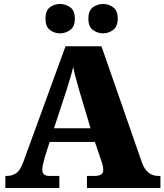

<svg xmlns="http://www.w3.org/2000/svg" viewBox="-20 -947 828 967"><path d="M7 0V-61H14Q40 -61 60.5 -74Q81 -87 97 -130L310 -714H491L695 -128Q708 -93 728.5 -77Q749 -61 777 -61H788V0H418V-61H458Q474 -61 487 -67Q500 -73 500 -92Q500 -106 495.5 -120.5Q491 -135 489 -141L458 -232H230L207 -160Q204 -148 198.5 -127.5Q193 -107 193 -93Q193 -78 201 -69.5Q209 -61 230 -61H279V0ZM252 -301H436L379 -492Q372 -518 363.5 -547.5Q355 -577 349 -610Q341 -578 332 -548.5Q323 -519 315 -493ZM500 -779Q471 -779 448 -796Q425 -813 425 -853Q425 -894 448 -910.5Q471 -927 500 -927Q526 -927 549.5 -910.5Q573 -894 573 -853Q573 -813 549.5 -796Q526 -779 500 -779ZM282 -779Q254 -779 231.5 -796Q209 -813 209 -853Q209 -894 231.5 -910.5Q254 -927 282 -927Q310 -927 333.5 -910.5Q357 -894 357 -853Q357 -813 333.5 -796Q310 -779 282 -779Z"/></svg>

Font: Noto Serif Tamil Black
Style: Regular
Weight: 900
Designer: Indian Type Foundry, Tom Grace, and the Monotype Design Team
Foundry: Monotype Imaging Inc.
Version: Version 2.004; ttfautohint (v1.8.4.7-5d5b)